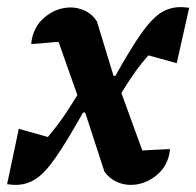

<svg xmlns="http://www.w3.org/2000/svg" viewBox="-31 -513 553 541"><path d="M448 -93Q444 -47 410.5 -19.5Q377 8 337 8Q316 8 296 -1.5Q276 -11 263 -30L209 -196H203Q157 -114 126.5 -70Q96 -26 70 -9Q44 8 13 8Q8 8 2 7.5Q-4 7 -11 6L22 -150L104 -127Q117 -143 128 -157Q139 -171 152.5 -191Q166 -211 187 -245L134 -395Q116 -394 97 -392Q78 -390 57 -389Q61 -436 94.5 -464Q128 -492 168 -492Q189 -492 209 -482.5Q229 -473 242 -453L289 -299H294Q338 -378 368 -420Q398 -462 423 -477.5Q448 -493 478 -493Q483 -493 489 -492.5Q495 -492 502 -491L467 -335L387 -357Q367 -334 351 -312Q335 -290 311 -251L370 -89Q387 -90 406.5 -91Q426 -92 448 -93Z"/></svg>

Font: Piazzolla SemiBold
Style: Italic
Weight: 600
Italic angle: -11.3°
Designer: Juan Pablo del Peral
Foundry: Huerta Tipografica
Version: Version 1.330